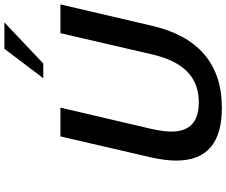

<svg xmlns="http://www.w3.org/2000/svg" viewBox="-98 -919 1030 874"><g transform="rotate(-90 417.0 -482.0)"><path d="M752 -977H632L498 -800H565ZM123 -195C123 -51 209 13 363 13C565 13 689 -97 737 -307L834 -722H703L607 -307C575 -168 508 -92 388 -92C297 -92 255 -136 255 -217C255 -244 260 -274 267 -307L364 -722H233L137 -307C128 -266 123 -229 123 -195Z"/></g></svg>

Font: Perun SemiBold Italic
Style: Regular
Weight: 400
Italic angle: -12°
Foundry: Copyright (c) Stefan Peev, Context Ltd, 2016
Version: Version 1.026